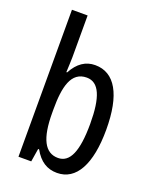

<svg xmlns="http://www.w3.org/2000/svg" viewBox="-143 -841 749 933"><g transform="rotate(20 231.0 -375.0)"><path d="M146 -543V-760H65V0H131L142 -68H147C177 -14 216 10 267 10C366 10 421 -90 421 -269C421 -450 366 -546 264 -546C215 -546 176 -520 147 -466H143C144 -496 146 -522 146 -543ZM246 -475C310 -475 338 -406 338 -270C338 -126 308 -60 247 -60C179 -60 146 -124 146 -257V-276C146 -390 165 -475 246 -475Z"/></g></svg>

Font: Noto Sans Arabic ExtCond
Style: Regular
Weight: 400
Width: 2
Designer: Monotype Design Team, Nadine Chahine, Nizar Qandah and Khaled Hosny
Foundry: Monotype Imaging Inc.
Version: Version 2.012